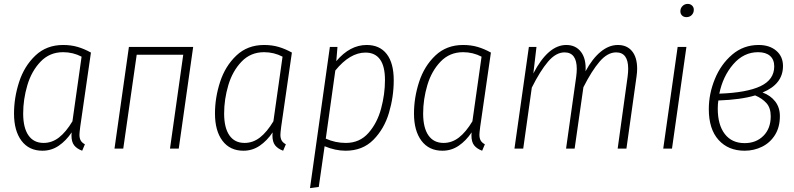

<svg xmlns="http://www.w3.org/2000/svg" viewBox="-20 -763 4075 986"><path d="M447 -493 392 -112Q388 -80 388 -71Q388 -53 394.5 -41.5Q401 -30 416 -22L402 11Q375 1 361 -16.5Q347 -34 347 -68L348 -83Q319 -40 281.5 -14.5Q244 11 198 11Q129 11 90.5 -40Q52 -91 52 -180Q52 -262 78.5 -343Q105 -424 162 -478Q219 -532 304 -532Q345 -532 379 -522Q413 -512 447 -493ZM99 -180Q99 -107 126 -68Q153 -29 204 -29Q247 -29 283 -57Q319 -85 352 -140L399 -472Q355 -495 304 -495Q235 -495 188.5 -446.5Q142 -398 120.5 -325.5Q99 -253 99 -180Z M853 0 921 -482H682L613 0H568L642 -522H972L898 0Z M1479 -493 1424 -112Q1420 -80 1420 -71Q1420 -53 1426.5 -41.5Q1433 -30 1448 -22L1434 11Q1407 1 1393 -16.5Q1379 -34 1379 -68L1380 -83Q1351 -40 1313.5 -14.5Q1276 11 1230 11Q1161 11 1122.5 -40Q1084 -91 1084 -180Q1084 -262 1110.5 -343Q1137 -424 1194 -478Q1251 -532 1336 -532Q1377 -532 1411 -522Q1445 -512 1479 -493ZM1131 -180Q1131 -107 1158 -68Q1185 -29 1236 -29Q1279 -29 1315 -57Q1351 -85 1384 -140L1431 -472Q1387 -495 1336 -495Q1267 -495 1220.5 -446.5Q1174 -398 1152.5 -325.5Q1131 -253 1131 -180Z M1674 -522H1713L1707 -449Q1777 -532 1863 -532Q1930 -532 1966 -485.5Q2002 -439 2002 -351Q2002 -266 1977.5 -183.5Q1953 -101 1897.5 -45Q1842 11 1755 11Q1702 11 1647 -12L1617 197L1572 203ZM1957 -352Q1957 -423 1931.5 -458Q1906 -493 1857 -493Q1777 -493 1702 -401L1653 -51Q1702 -29 1756 -29Q1827 -29 1872 -80Q1917 -131 1937 -205Q1957 -279 1957 -352Z M2501 -493 2446 -112Q2442 -80 2442 -71Q2442 -53 2448.5 -41.5Q2455 -30 2470 -22L2456 11Q2429 1 2415 -16.5Q2401 -34 2401 -68L2402 -83Q2373 -40 2335.5 -14.5Q2298 11 2252 11Q2183 11 2144.5 -40Q2106 -91 2106 -180Q2106 -262 2132.5 -343Q2159 -424 2216 -478Q2273 -532 2358 -532Q2399 -532 2433 -522Q2467 -512 2501 -493ZM2153 -180Q2153 -107 2180 -68Q2207 -29 2258 -29Q2301 -29 2337 -57Q2373 -85 2406 -140L2453 -472Q2409 -495 2358 -495Q2289 -495 2242.5 -446.5Q2196 -398 2174.5 -325.5Q2153 -253 2153 -180Z M3252 -410Q3252 -392 3249 -371L3197 0H3152L3203 -369Q3206 -392 3206 -410Q3206 -494 3144 -494Q3100 -494 3059.5 -447Q3019 -400 2976 -315L2931 0H2887L2939 -369Q2942 -392 2942 -409Q2942 -494 2879 -494Q2835 -494 2794.5 -446.5Q2754 -399 2711 -313L2667 0H2622L2696 -522H2735L2719 -386Q2795 -532 2888 -532Q2937 -532 2964 -496Q2991 -460 2987 -397Q3022 -462 3064.5 -497Q3107 -532 3153 -532Q3200 -532 3226 -500Q3252 -468 3252 -410Z M3505 -522 3431 0H3386L3460 -522ZM3474 -705Q3474 -721 3485 -732Q3496 -743 3512 -743Q3525 -743 3534 -734.5Q3543 -726 3543 -713Q3543 -697 3532.5 -686Q3522 -675 3505 -675Q3491 -675 3482.5 -683.5Q3474 -692 3474 -705Z M4001 -424Q4001 -331 3896 -288Q3937 -273 3961 -242Q3985 -211 3985 -167Q3985 -110 3960 -70Q3935 -30 3893.5 -9.5Q3852 11 3804 11Q3720 11 3670 -44.5Q3620 -100 3620 -203Q3620 -281 3651 -357Q3682 -433 3740 -482.5Q3798 -532 3876 -532Q3932 -532 3966.5 -502.5Q4001 -473 4001 -424ZM3674 -282Q3815 -287 3885.5 -320.5Q3956 -354 3956 -422Q3956 -457 3934.5 -476Q3913 -495 3873 -495Q3799 -495 3745.5 -433Q3692 -371 3674 -282ZM3669 -247Q3666 -228 3666 -205Q3666 -122 3702 -75Q3738 -28 3804 -28Q3863 -28 3900.5 -65.5Q3938 -103 3938 -166Q3938 -209 3916 -233.5Q3894 -258 3858 -273Q3784 -251 3669 -247Z"/></svg>

Font: Fira Sans Condensed ExtraLight
Style: Italic
Weight: 275
Width: 3
Italic angle: -8°
Designer: Carrois Corporate & Edenspiekermann AG
Foundry: Carrois Corporate GbR & Edenspiekermann AG
Version: Version 4.203